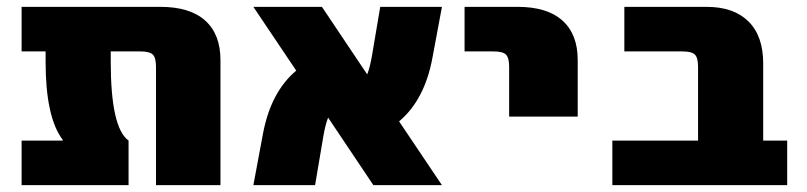

<svg xmlns="http://www.w3.org/2000/svg" viewBox="-20 -540 2354 560"><path d="M303 -390V-360Q303 -167 355 -130V0H43V-130H163V-132Q113 -198 113 -360V-390H43V-520H448Q534 -520 578.5 -480Q623 -440 623 -365V0H435V-345Q435 -372 425.5 -381Q416 -390 390 -390Z M844 -334 719 -520H919L1051 -323Q1059 -343 1065 -378L1089 -520H1269L1241 -370Q1218 -248 1144 -186L1269 0H1069L937 -197Q929 -177 923 -142L899 0H719L747 -150Q770 -272 844 -334Z M1335 -390V-520H1490Q1576 -520 1620.5 -480Q1665 -440 1665 -365V-200H1465V-345Q1465 -372 1455.5 -381Q1446 -390 1420 -390Z M2016 -345Q2016 -372 2006.5 -381Q1997 -390 1971 -390H1801V-520H2041Q2120 -520 2163 -477.5Q2206 -435 2206 -355V-130H2276V0H1766V-130H2016Z"/></svg>

Font: M PLUS 1p Black
Style: Regular
Weight: 900
Version: Version 1.061